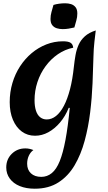

<svg xmlns="http://www.w3.org/2000/svg" viewBox="-20 -818 659 1167"><path d="M398 -163Q377 -111 344.5 -73Q312 -35 273.5 -14Q235 7 193 7Q147 7 112.5 -18.5Q78 -44 58.5 -90Q39 -136 39 -197Q39 -258 55.5 -313.5Q72 -369 102 -415Q132 -461 172.5 -495Q213 -529 261.5 -548Q310 -567 363 -567Q395 -567 409 -558Q423 -549 425 -528Q375 -518 332 -488.5Q289 -459 257 -415.5Q225 -372 207.5 -319Q190 -266 190 -209Q190 -172 198.5 -145.5Q207 -119 224 -105.5Q241 -92 264 -92Q294 -92 320.5 -113Q347 -134 368.5 -175Q390 -216 405.5 -275.5Q421 -335 429 -412Q433 -449 439 -483Q445 -517 458 -546Q471 -575 496 -597.5Q521 -620 562 -633Q557 -590 554 -565Q551 -540 550 -520.5Q549 -501 548 -473Q546 -400 542.5 -312.5Q539 -225 528 -135Q517 -45 494.5 38Q472 121 433.5 186.5Q395 252 335.5 290.5Q276 329 191 329Q139 329 100 313Q61 297 39.5 267.5Q18 238 18 200Q18 150 51.5 117Q85 84 134 84Q147 84 158.5 86.5Q170 89 183 94Q165 107 155 129Q145 151 145 177Q145 214 168 235.5Q191 257 231 257Q267 257 295 234Q323 211 343 161.5Q363 112 378 32Q393 -48 404 -162ZM432 -651Q416 -647 397.5 -644Q379 -641 361 -641Q343 -641 326 -646Q309 -651 298 -664.5Q287 -678 287 -703Q287 -725 293 -745.5Q299 -766 305 -788Q321 -793 339.5 -795.5Q358 -798 376 -798Q395 -798 411.5 -793Q428 -788 439 -774.5Q450 -761 450 -736Q450 -714 444 -693.5Q438 -673 432 -651Z"/></svg>

Font: Merienda
Style: Bold
Weight: 700
Designer: Eduardo Rodriguez Tunni
Foundry: Eduardo Rodriguez Tunni
Version: Version 2.001